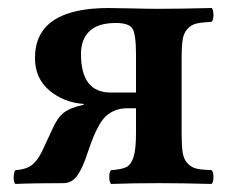

<svg xmlns="http://www.w3.org/2000/svg" viewBox="-20 -455 576 477"><path d="M254.9 -225.1H317.9V-318.8Q317.9 -369.6 309.1 -383.8Q300.3 -397.9 268.1 -397.9Q223.6 -397.9 202.4 -377.7Q181.2 -357.4 181.2 -320.8Q181.2 -225.1 254.9 -225.1ZM188 -194.8V-196.8Q138.7 -200.2 102.8 -230.2Q66.9 -260.3 66.9 -311Q66.9 -435.1 250 -435.1Q266.1 -435.1 307.4 -434.1Q348.6 -433.1 374 -433.1Q425.8 -433.1 505.9 -435.1Q510.3 -430.7 510.3 -418Q510.3 -405.3 505.9 -400.9Q480.5 -399.4 468 -396.5Q455.6 -393.6 446 -383.5Q436.5 -373.5 433.8 -356.4Q431.2 -339.4 431.2 -307.1V-125Q431.2 -93.3 433.8 -76.2Q436.5 -59.1 446 -49.1Q455.6 -39.1 468 -36.1Q480.5 -33.2 505.9 -32.2Q510.3 -27.8 510.3 -15.1Q510.3 -2.4 505.9 2Q429.7 0 375 0Q307.6 0 255.9 2Q251.5 -2.4 251.5 -15.1Q251.5 -27.8 255.9 -32.2Q282.7 -34.2 294.2 -40Q305.7 -45.9 311.8 -64.9Q317.9 -84 317.9 -125V-186H295.9Q279.3 -186 266.1 -180.7Q252.9 -175.3 243.9 -167.2Q234.9 -159.2 226.3 -144Q217.8 -128.9 211.9 -114.5Q206.1 -100.1 198.2 -77.1Q187 -41.5 173.6 -21Q160.2 -0.5 138.2 0Q62 0 18.1 2Q13.7 -2 13.9 -14.4Q14.2 -26.9 18.1 -32.2Q43 -33.7 57.4 -43.7Q71.8 -53.7 84 -78.1Q98.1 -107.9 109.9 -133.8Q122.1 -162.1 138.2 -174.8Q154.3 -187.5 188 -194.8Z"/></svg>

Font: Common Serif SemiBold
Style: Regular
Weight: 600
Designer: Philipp H. Poll, Khaled Hosny
Foundry: Stefan Peev, Context Ltd.
Version: Version 1.026